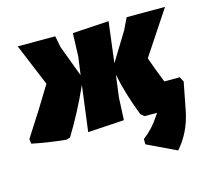

<svg xmlns="http://www.w3.org/2000/svg" viewBox="-119 -592 988 904"><g transform="rotate(-15 375.0 -139.5)"><path d="M148 12Q51 2 -18 -13L-21 -36Q60 -160 124 -267L39 -472H222L233 -416L290 -264L302 -352L306 -465L483 -476L458 -277L543 -416L570 -472H757L616 -259Q633 -209 663 -134H738L751 -110L724 29Q704 127 642 197L500 129V103Q548 67 581 16L592 0H531L514 -14Q470 -127 451 -224L437 -116L432 -7L255 4L284 -219Q230 -98 166 6Z"/></g></svg>

Font: Alegreya Sans SC Black
Style: Italic
Weight: 900
Italic angle: -7°
Designer: Juan Pablo del Peral
Foundry: Huerta Tipografica
Version: Version 2.007